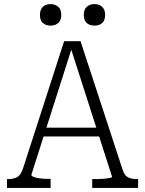

<svg xmlns="http://www.w3.org/2000/svg" viewBox="-20 -917 708 937"><path d="M184 -294H471L480 -251H175ZM320 -699 333 -690 133 -64Q133 -58 144.5 -53.5Q156 -49 174.5 -46.5Q193 -44 215 -44H227V0H14V-43H19Q47 -43 64.5 -53Q82 -63 93 -97L293 -716H373L578 -90Q587 -60 605 -51.5Q623 -43 649 -43H654V0H430V-43H443Q466 -43 484.5 -44.5Q503 -46 515 -48.5Q527 -51 527 -54ZM279 -844Q279 -817 264 -804.5Q249 -792 226 -792Q204 -792 189.5 -804.5Q175 -817 175 -844Q175 -871 189.5 -884Q204 -897 227 -897Q249 -897 264 -884Q279 -871 279 -844ZM493 -844Q493 -817 478.5 -804.5Q464 -792 441 -792Q418 -792 403.5 -804.5Q389 -817 389 -844Q389 -871 403.5 -884Q418 -897 441 -897Q463 -897 478 -884Q493 -871 493 -844Z"/></svg>

Font: Roboto Serif SemiCondensed ExtraLight
Style: Regular
Weight: 250
Width: 4
Designer: Greg Gazdowicz
Foundry: Commercial Type
Version: Version 1.007